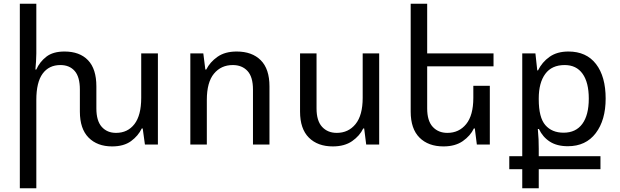

<svg xmlns="http://www.w3.org/2000/svg" viewBox="-20 -780 3348 1036"><path d="M742 -492H832V0H762L750 -87H745Q726 -47 687 -18.5Q648 10 585 10Q505 10 458 -37.5Q411 -85 411 -178V-297Q411 -365 383 -397Q355 -429 306 -429Q244 -429 210 -382.5Q176 -336 176 -241V236H87V-760H176V-492Q176 -470 174.5 -449Q173 -428 171 -405H176Q194 -446 230 -474Q266 -502 328 -502Q410 -502 455 -455Q500 -408 500 -314V-195Q500 -128 529 -95.5Q558 -63 606 -63Q669 -63 705.5 -110.5Q742 -158 742 -252Z M1007 0V-492H1077L1088 -405H1093Q1113 -445 1153.5 -473.5Q1194 -502 1257 -502Q1340 -502 1387 -455Q1434 -408 1434 -314V0H1345V-297Q1345 -365 1315.5 -397Q1286 -429 1236 -429Q1173 -429 1134.5 -382.5Q1096 -336 1096 -241V0Z M2026 -492V0H1956L1945 -87H1940Q1921 -47 1880 -18.5Q1839 10 1776 10Q1694 10 1646.5 -37.5Q1599 -85 1599 -178V-492H1688V-195Q1688 -128 1718 -95.5Q1748 -63 1797 -63Q1860 -63 1898.5 -110.5Q1937 -158 1937 -252V-492Z M2623 -317V0H2553L2542 -87H2537Q2518 -47 2477 -18.5Q2436 10 2373 10Q2291 10 2243.5 -37.5Q2196 -85 2196 -178V-760H2285V-492H2643V-422H2285V-195Q2285 -128 2315 -95.5Q2345 -63 2394 -63Q2457 -63 2495.5 -110.5Q2534 -158 2534 -252V-317Z M2798 236V133H2728V63H2798V-492H2869L2879 -400H2883Q2905 -445 2945.5 -473.5Q2986 -502 3047 -502Q3144 -502 3196 -434.5Q3248 -367 3248 -248Q3248 -132 3194.5 -61.5Q3141 9 3044 9Q2985 9 2946.5 -16Q2908 -41 2888 -84H2882Q2885 -53 2886 -28Q2887 -3 2887 23V63H3220V133H2887V236ZM3021 -64Q3087 -64 3122 -111.5Q3157 -159 3157 -248Q3157 -335 3123.5 -382Q3090 -429 3027 -429Q2957 -429 2922 -381Q2887 -333 2887 -249V-244Q2887 -146 2922.5 -105Q2958 -64 3021 -64Z"/></svg>

Font: Go Noto Kurrent-Regular
Style: Regular
Weight: 400
Designer: Monotype Design Team
Foundry: Monotype Imaging Inc.
Version: Version 2.012; ttfautohint (v1.8.4.7-5d5b)